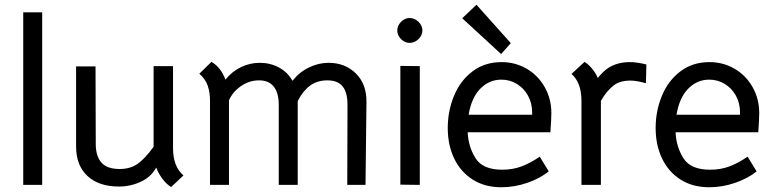

<svg xmlns="http://www.w3.org/2000/svg" viewBox="-20 -779 3266 810"><path d="M78 -727H158V1H78Z M301 -161V-499H383L384 -171Q384 -121 407.5 -93.5Q431 -66 485 -66Q530 -66 561.5 -88.5Q593 -111 628 -160V-500H710V-154Q710 -76 754 -39L702 10Q682 -2 665 -25Q648 -48 639 -72Q617 -32 573.5 -12Q530 8 482 8Q397 8 349 -36.5Q301 -81 301 -161Z M821 -468 872 -518Q912 -495 931 -443Q959 -478 997 -496Q1035 -514 1076 -514Q1120 -514 1156.5 -494.5Q1193 -475 1214 -438Q1243 -475 1283.5 -494.5Q1324 -514 1366 -514Q1436 -514 1481.5 -469Q1527 -424 1526 -348L1522 1H1445L1446 -337Q1446 -389 1425.5 -414.5Q1405 -440 1361 -440Q1319 -440 1289 -418.5Q1259 -397 1236 -353V1H1156V-337Q1156 -387 1135 -413.5Q1114 -440 1073 -440Q1032 -440 997 -416Q962 -392 946 -356V1H866V-354Q866 -389 856.5 -417Q847 -445 821 -468Z M1669 -501 1751 -500V1L1669 0ZM1656 -650Q1656 -671 1672 -687Q1688 -703 1708 -703Q1729 -703 1745.5 -687Q1762 -671 1762 -650Q1762 -630 1745.5 -614Q1729 -598 1708 -598Q1688 -598 1672 -614Q1656 -630 1656 -650Z M2099 -63Q2142 -63 2179 -76.5Q2216 -90 2257 -118L2295 -56Q2258 -26 2204 -7.5Q2150 11 2095 11Q2025 11 1974 -21.5Q1923 -54 1896 -110.5Q1869 -167 1869 -239Q1869 -311 1895.5 -375Q1922 -439 1973.5 -478Q2025 -517 2096 -517Q2154 -517 2202 -489Q2250 -461 2278 -411.5Q2306 -362 2306 -302Q2306 -277 2302 -221H1953Q1956 -159 1986.5 -111Q2017 -63 2099 -63ZM2225 -295V-305Q2225 -344 2207.5 -375.5Q2190 -407 2160.5 -425Q2131 -443 2095 -443Q2044 -443 2006.5 -405Q1969 -367 1957 -295ZM1930 -702 1990 -759 2135 -597 2094 -551Z M2707 -507 2705 -428Q2665 -439 2640 -439Q2593 -439 2567 -417Q2537 -393 2515 -353V1H2433V-353Q2433 -431 2391 -467L2446 -518Q2461 -509 2476.5 -491Q2492 -473 2502 -450Q2524 -478 2547 -493Q2585 -517 2638 -517Q2667 -517 2707 -507Z M2976 -63Q3019 -63 3056 -76.5Q3093 -90 3134 -118L3172 -56Q3135 -26 3081 -7.5Q3027 11 2972 11Q2902 11 2851 -21.5Q2800 -54 2773 -110.5Q2746 -167 2746 -239Q2746 -311 2772.5 -375Q2799 -439 2850.5 -478Q2902 -517 2973 -517Q3031 -517 3079 -489Q3127 -461 3155 -411.5Q3183 -362 3183 -302Q3183 -277 3179 -221H2830Q2833 -159 2863.5 -111Q2894 -63 2976 -63ZM3102 -295V-305Q3102 -344 3084.5 -375.5Q3067 -407 3037.5 -425Q3008 -443 2972 -443Q2921 -443 2883.5 -405Q2846 -367 2834 -295Z"/></svg>

Font: Bellota Text
Style: Bold
Weight: 700
Designer: Kemie Guaida
Foundry: Kemie Guaida
Version: Version 4.001